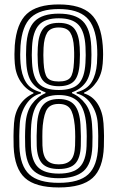

<svg xmlns="http://www.w3.org/2000/svg" viewBox="-20 -829 525 857"><path d="M242.3 7.7Q138.1 7.7 91.5 -34.6Q44.8 -76.9 40.9 -174.1Q40.1 -195.9 40.3 -221.5Q40.5 -247 42.5 -278.7Q45.8 -326.5 68.4 -360.5Q90.9 -394.5 129.3 -412V-415.6Q95.4 -430.1 72.5 -464.4Q49.6 -498.8 46.1 -545Q44.4 -569.3 44.5 -587.2Q44.5 -605.1 45.9 -626.3Q53.7 -724.4 99.4 -766.8Q145.2 -809.2 242.3 -809.2Q339.7 -809.2 385.3 -766.7Q430.9 -724.2 438.6 -626.3Q440.2 -604.2 440.2 -586.4Q440.1 -568.6 438.4 -545Q435 -498.4 411.9 -464.2Q388.8 -429.9 355.2 -415.6V-412Q394.1 -400.2 416.3 -364.7Q438.5 -329.1 442 -278.7Q444 -247.2 444.3 -221.9Q444.5 -196.6 443.6 -174.1Q440 -76.9 393.2 -34.6Q346.4 7.7 242.3 7.7ZM242.3 -54.1Q306.2 -54.1 335.1 -82.7Q364 -111.2 366.4 -176.9Q367.2 -196.6 367.2 -220.7Q367.1 -244.9 365 -273Q359 -342.9 329.9 -373.8Q300.8 -404.8 242.3 -404.8Q183.7 -404.8 154.6 -373.8Q125.5 -342.9 119.5 -273Q117.5 -244.8 117.5 -220.8Q117.4 -196.9 118.1 -176.9Q120.7 -111.2 149.6 -82.7Q178.6 -54.1 242.3 -54.1ZM242.3 -74.7Q190.7 -74.7 168.3 -99.3Q145.9 -123.9 143.9 -178Q143.1 -199.4 143.5 -222.3Q143.9 -245.2 145.3 -271.5Q148.8 -332.2 171.7 -359.6Q194.6 -387.1 242.3 -387.1Q290.1 -387.1 312.9 -359.7Q335.7 -332.3 339.3 -271.6Q340.9 -244 341.1 -220.8Q341.4 -197.5 340.7 -178Q338.7 -123.9 316.3 -99.3Q293.9 -74.7 242.3 -74.7ZM242.3 -95.3Q278 -95.3 295.7 -114Q313.4 -132.7 315.1 -179.5Q315.8 -192.8 315.8 -218.6Q315.8 -244.3 313.7 -268.9Q308.1 -324.3 292.5 -344.7Q276.9 -365.1 242.3 -365.1Q207.7 -365.1 192.1 -344.7Q176.5 -324.3 170.8 -268.9Q168.9 -246 169 -220Q169 -194 169.4 -179.5Q171.3 -132.7 189 -114Q206.6 -95.3 242.3 -95.3ZM242.3 -12.9Q333.1 -12.9 373.9 -50.7Q414.7 -88.4 417.9 -175Q418.8 -198.1 418.5 -221.8Q418.3 -245.5 416.3 -277.5Q413 -326.1 387.2 -364.3Q361.5 -402.4 321.9 -411.8V-417.3Q369 -429.4 389 -462.8Q409.1 -496.1 412.9 -546.8Q414.2 -565.8 414.3 -585.2Q414.5 -604.5 413 -623.9Q406.6 -713.4 366.3 -751Q326 -788.6 242.3 -788.6Q158.5 -788.6 118.2 -751Q78 -713.4 71.5 -623.9Q70.3 -605.7 70.2 -586.3Q70.1 -566.9 71.7 -546.7Q75.5 -495.9 95.6 -462.7Q115.7 -429.4 162.6 -417.3V-411.8Q122.9 -402.2 97.2 -364.1Q71.6 -325.9 68.3 -277.5Q66.2 -245.4 66 -221.2Q65.8 -196.9 66.6 -175Q69.9 -88.4 110.7 -50.7Q151.5 -12.9 242.3 -12.9ZM242.3 -33.5Q168.7 -33.5 132 -65Q95.4 -96.5 92.4 -175.3Q91.8 -195.1 91.8 -219.3Q91.8 -243.5 93.8 -274.2Q97.7 -331 122.4 -364.5Q147.1 -398 183.2 -413V-417Q144.5 -430.5 122.6 -460.6Q100.7 -490.6 97.4 -547.7Q96.3 -566.7 96.2 -584Q96.2 -601.4 97.2 -622Q101.2 -701.2 135.3 -734.7Q169.5 -768.1 242.3 -768.1Q315.8 -768.1 349.6 -734.4Q383.5 -700.8 387.3 -622Q388.3 -601.5 388.2 -584.1Q388.2 -566.7 387.1 -547.7Q384.1 -490.4 361.9 -460.4Q339.8 -430.4 301.4 -417V-413Q337.4 -398 362.1 -364.5Q386.8 -331 390.7 -274.2Q392.9 -241.2 392.9 -218.1Q392.8 -195 392.2 -175.3Q389.2 -96.5 352.5 -65Q315.8 -33.5 242.3 -33.5ZM242.3 -427.3Q303.7 -427.3 330.7 -454.8Q357.8 -482.3 361.4 -548.2Q362.5 -567.9 362.6 -582.8Q362.8 -597.8 361.6 -620.1Q358.3 -687.3 331.1 -717.4Q303.8 -747.4 242.3 -747.4Q180.7 -747.4 153.5 -717.4Q126.3 -687.3 123 -620.1Q121.8 -598.6 121.9 -583Q122.1 -567.3 123.1 -548.7Q126.7 -482.4 153.8 -454.8Q180.9 -427.3 242.3 -427.3ZM242.3 -444.2Q195.4 -444.2 173.7 -467.4Q151.9 -490.5 148.8 -548.9Q147.6 -571.3 147.7 -585.7Q147.8 -600.1 148.7 -618.4Q151.6 -673.9 172.2 -700.4Q192.8 -726.9 242.3 -726.9Q292.1 -726.9 312.5 -700.2Q333 -673.6 335.8 -618.4Q336.7 -599.8 336.8 -585.4Q337 -570.9 335.7 -549Q332.6 -490.6 310.9 -467.4Q289.2 -444.2 242.3 -444.2ZM242.3 -465.3Q280.2 -465.3 293.8 -482.5Q307.5 -499.8 310 -549.5Q310.8 -564.4 311 -575Q311.2 -585.7 311 -595.4Q310.9 -605.1 310.1 -616.6Q307.9 -661 293.5 -683.6Q279.1 -706.3 242.3 -706.3Q205.3 -706.3 191 -683.5Q176.7 -660.7 174.4 -616.1Q173.4 -597 173.5 -582.7Q173.5 -568.4 174.6 -549.4Q177.3 -499.8 190.9 -482.5Q204.4 -465.3 242.3 -465.3Z"/></svg>

Font: Big Shoulders Inline Text SC Thin
Style: Regular
Weight: 100
Designer: Patric King
Foundry: XO Type Co
Version: Version 2.002